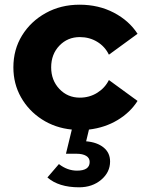

<svg xmlns="http://www.w3.org/2000/svg" viewBox="-20 -544 640 818"><path d="M317 254Q230 254 182 212L231 155Q267 183 308 183Q362 183 362 146Q362 129 347 120Q332 111 306 111H261L286 8Q215 1 158.5 -35.5Q102 -72 69.5 -129.5Q37 -187 37 -257Q37 -333 74 -393Q111 -453 175 -488.5Q239 -524 319 -524Q400 -524 465 -490Q530 -456 566 -400L444 -311Q427 -346 394 -366Q361 -386 320 -386Q268 -386 233 -349.5Q198 -313 198 -257Q198 -202 233 -165Q268 -128 320 -128Q361 -128 394 -148.5Q427 -169 444 -203L566 -114Q535 -65 481 -32.5Q427 0 359 8L347 58Q394 62 421.5 84.5Q449 107 449 144Q449 190 411 222Q373 254 317 254Z"/></svg>

Font: Red Hat Mono
Style: Bold
Weight: 700
Monospace: yes
Designer: Pentagram, MCKL
Foundry: Pentagram, MCKL
Version: Version 1.023; ttfautohint (v1.8.3)